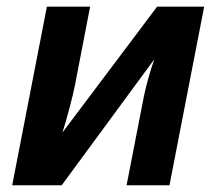

<svg xmlns="http://www.w3.org/2000/svg" viewBox="-20 -548 640 568"><path d="M246.6 -528.3 201.7 -295.9Q198.7 -277.8 185.3 -227.5Q171.9 -177.2 164.6 -155.8L444.8 -528.3H584L481.4 0H354.5L405.8 -263.7Q417 -316.4 436.5 -372.6L162.6 0H16.1L118.7 -528.3Z"/></svg>

Font: Liberation Mono
Style: Bold Italic
Weight: 700
Italic angle: -12°
Monospace: yes
Designer: Steve Matteson
Foundry: Ascender Corporation
Version: Version 2.1.5